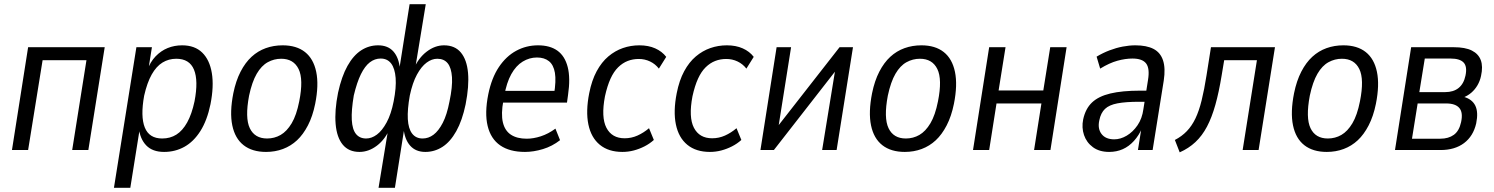

<svg xmlns="http://www.w3.org/2000/svg" viewBox="-20 -715 7122 915"><path d="M37 0 114 -490H479L401 0H324L392 -428H183L114 0Z M523 180 630 -490H704L686 -377H680Q696 -420 721.5 -446.5Q747 -473 779 -486Q811 -499 848 -499Q908 -499 943.5 -464.5Q979 -430 989.5 -367Q1000 -304 983 -218Q967 -141 935 -90.5Q903 -40 859 -15.5Q815 9 762 9Q707 9 677 -22Q647 -53 641 -108H647L601 180ZM753 -55Q791 -55 820.5 -73.5Q850 -92 872 -131.5Q894 -171 907 -232Q926 -331 904.5 -383Q883 -435 820 -435Q784 -435 754.5 -417Q725 -399 703 -360Q681 -321 667 -259Q649 -160 670 -107.5Q691 -55 753 -55Z M1248 9Q1182 9 1141 -23Q1100 -55 1087 -117.5Q1074 -180 1092 -271Q1104 -330 1126.5 -373.5Q1149 -417 1179 -444.5Q1209 -472 1246.5 -485.5Q1284 -499 1327 -499Q1393 -499 1433.5 -467Q1474 -435 1487 -372.5Q1500 -310 1482 -220Q1470 -161 1447.5 -117.5Q1425 -74 1395.5 -46.5Q1366 -19 1328.5 -5Q1291 9 1248 9ZM1253 -55Q1288 -55 1317.5 -72Q1347 -89 1370 -127.5Q1393 -166 1406 -232Q1427 -337 1403 -386Q1379 -435 1320 -435Q1286 -435 1256 -418.5Q1226 -402 1203.5 -363.5Q1181 -325 1167 -259Q1147 -153 1170.5 -104Q1194 -55 1253 -55Z M1784 180 1831 -105H1839Q1816 -51 1776.5 -21Q1737 9 1693 9Q1642 9 1613.5 -25.5Q1585 -60 1579.5 -124Q1574 -188 1591 -273Q1608 -351 1636 -401Q1664 -451 1701 -475Q1738 -499 1782 -499Q1829 -499 1855 -469.5Q1881 -440 1886 -386H1883L1932 -695H2009L1958 -385H1951Q1974 -439 2013.5 -469Q2053 -499 2096 -499Q2148 -499 2176.5 -464.5Q2205 -430 2210.5 -367.5Q2216 -305 2199 -218Q2183 -141 2154.5 -90Q2126 -39 2088.5 -15Q2051 9 2007 9Q1961 9 1934.5 -21Q1908 -51 1903 -105H1907L1862 180ZM1725 -55Q1751 -55 1776 -73.5Q1801 -92 1822.5 -131.5Q1844 -171 1856 -232Q1869 -298 1865.5 -343.5Q1862 -389 1844 -412.5Q1826 -436 1794 -436Q1766 -436 1742.5 -418Q1719 -400 1700 -361.5Q1681 -323 1666 -260Q1654 -189 1656.5 -143.5Q1659 -98 1676.5 -76.5Q1694 -55 1725 -55ZM1994 -55Q2022 -55 2046 -73Q2070 -91 2090 -129.5Q2110 -168 2122 -231Q2137 -302 2134 -347Q2131 -392 2113.5 -413.5Q2096 -435 2064 -435Q2038 -435 2013 -416.5Q1988 -398 1967 -359.5Q1946 -321 1933 -260Q1921 -193 1923.5 -147.5Q1926 -102 1944 -78.5Q1962 -55 1994 -55Z M2482 9Q2409 9 2364 -22Q2319 -53 2304 -114.5Q2289 -176 2307 -266Q2323 -344 2357.5 -395.5Q2392 -447 2440 -473Q2488 -499 2544 -499Q2601 -499 2636.5 -473.5Q2672 -448 2685.5 -395.5Q2699 -343 2687 -262L2682 -226H2362L2371 -282H2638L2620 -264Q2631 -330 2624.5 -368Q2618 -406 2596 -423.5Q2574 -441 2539 -441Q2503 -441 2471 -421.5Q2439 -402 2416.5 -361.5Q2394 -321 2383 -258L2379 -236Q2367 -172 2376.5 -132Q2386 -92 2415 -73Q2444 -54 2490 -54Q2522 -54 2557.5 -65.5Q2593 -77 2627 -102L2649 -47Q2612 -18 2567.5 -4.5Q2523 9 2482 9Z M2946 9Q2880 9 2838.5 -25Q2797 -59 2784 -122Q2771 -185 2788 -271Q2800 -332 2823.5 -375.5Q2847 -419 2879 -446Q2911 -473 2948.5 -486Q2986 -499 3027 -499Q3070 -499 3102.5 -484.5Q3135 -470 3155 -444L3120 -388Q3103 -410 3078 -422Q3053 -434 3024 -434Q2996 -434 2971.5 -424.5Q2947 -415 2926 -394.5Q2905 -374 2889.5 -340Q2874 -306 2863 -256Q2844 -156 2870 -106Q2896 -56 2957 -56Q2989 -56 3018 -69Q3047 -82 3073 -104L3096 -48Q3076 -30 3051.5 -17.5Q3027 -5 3000.5 2Q2974 9 2946 9Z M3363 9Q3297 9 3255.5 -25Q3214 -59 3201 -122Q3188 -185 3205 -271Q3217 -332 3240.5 -375.5Q3264 -419 3296 -446Q3328 -473 3365.5 -486Q3403 -499 3444 -499Q3487 -499 3519.5 -484.5Q3552 -470 3572 -444L3537 -388Q3520 -410 3495 -422Q3470 -434 3441 -434Q3413 -434 3388.5 -424.5Q3364 -415 3343 -394.5Q3322 -374 3306.5 -340Q3291 -306 3280 -256Q3261 -156 3287 -106Q3313 -56 3374 -56Q3406 -56 3435 -69Q3464 -82 3490 -104L3513 -48Q3493 -30 3468.5 -17.5Q3444 -5 3417.5 2Q3391 9 3363 9Z M3604 0 3681 -490H3750L3684 -74H3656L3981 -490H4045L3967 0H3898L3966 -417H3993L3668 0Z M4292 9Q4226 9 4185 -23Q4144 -55 4131 -117.5Q4118 -180 4136 -271Q4148 -330 4170.5 -373.5Q4193 -417 4223 -444.5Q4253 -472 4290.5 -485.5Q4328 -499 4371 -499Q4437 -499 4477.5 -467Q4518 -435 4531 -372.5Q4544 -310 4526 -220Q4514 -161 4491.5 -117.5Q4469 -74 4439.5 -46.5Q4410 -19 4372.5 -5Q4335 9 4292 9ZM4297 -55Q4332 -55 4361.5 -72Q4391 -89 4414 -127.5Q4437 -166 4450 -232Q4471 -337 4447 -386Q4423 -435 4364 -435Q4330 -435 4300 -418.5Q4270 -402 4247.5 -363.5Q4225 -325 4211 -259Q4191 -153 4214.5 -104Q4238 -55 4297 -55Z M4617 0 4694 -490H4772L4739 -284H4952L4985 -490H5063L4986 0H4908L4943 -222H4729L4694 0Z M5266 9Q5219 9 5188.5 -13.5Q5158 -36 5146 -71.5Q5134 -107 5142 -146Q5153 -197 5184 -226.5Q5215 -256 5271.5 -269.5Q5328 -283 5414 -283H5455L5447 -230H5409Q5345 -230 5305.5 -222.5Q5266 -215 5246 -196Q5226 -177 5219 -142Q5210 -102 5229.5 -76.5Q5249 -51 5290 -51Q5320 -51 5349.5 -68.5Q5379 -86 5401 -118Q5423 -150 5429 -195L5451 -334Q5460 -389 5442 -412.5Q5424 -436 5377 -436Q5343 -436 5305 -425.5Q5267 -415 5223 -388L5206 -445Q5236 -463 5267.5 -475Q5299 -487 5330.5 -493Q5362 -499 5391 -499Q5444 -499 5477 -482Q5510 -465 5522.5 -427.5Q5535 -390 5526 -331L5473 0H5403L5420 -107H5424Q5408 -70 5384 -43.5Q5360 -17 5330.5 -4Q5301 9 5266 9Z M5602 11 5579 -48Q5612 -65 5636 -90Q5660 -115 5677 -150.5Q5694 -186 5706.5 -236.5Q5719 -287 5730 -357L5751 -490H6056L5978 0H5902L5970 -428H5814L5802 -356Q5789 -276 5772 -215.5Q5755 -155 5732 -111.5Q5709 -68 5677 -38Q5645 -8 5602 11Z M6303 9Q6237 9 6196 -23Q6155 -55 6142 -117.5Q6129 -180 6147 -271Q6159 -330 6181.5 -373.5Q6204 -417 6234 -444.5Q6264 -472 6301.5 -485.5Q6339 -499 6382 -499Q6448 -499 6488.5 -467Q6529 -435 6542 -372.5Q6555 -310 6537 -220Q6525 -161 6502.5 -117.5Q6480 -74 6450.5 -46.5Q6421 -19 6383.5 -5Q6346 9 6303 9ZM6308 -55Q6343 -55 6372.5 -72Q6402 -89 6425 -127.5Q6448 -166 6461 -232Q6482 -337 6458 -386Q6434 -435 6375 -435Q6341 -435 6311 -418.5Q6281 -402 6258.5 -363.5Q6236 -325 6222 -259Q6202 -153 6225.5 -104Q6249 -55 6308 -55Z M6628 0 6705 -490H6908Q6963 -490 6994.5 -474Q7026 -458 7037 -428Q7048 -398 7038 -353Q7033 -329 7021 -308.5Q7009 -288 6991.5 -273Q6974 -258 6950 -249L6954 -254Q6995 -243 7010.5 -212Q7026 -181 7015 -127Q7001 -66 6957 -33Q6913 0 6845 0ZM6709 -54H6844Q6883 -54 6908.5 -72.5Q6934 -91 6943 -133Q6953 -179 6934.5 -200.5Q6916 -222 6872 -222H6736ZM6744 -276H6867Q6907 -276 6931.5 -296Q6956 -316 6964 -355Q6973 -398 6955 -417Q6937 -436 6893 -436H6770Z"/></svg>

Font: Nunito Sans 10pt Condensed
Style: Italic
Weight: 400
Width: 3
Italic angle: -9°
Designer: Vernon Adams
Foundry: Vernon Adams
Version: Version 3.101;gftools[0.9.27]